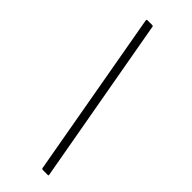

<svg xmlns="http://www.w3.org/2000/svg" viewBox="-264 -769 856 856"><g transform="rotate(45 164.0 -341.0)"><path d="M231 60Q222 60 222 51L83 -733Q82 -738 83 -740Q84 -742 88 -742H117Q120 -742 122.5 -740Q125 -738 124 -735L265 56Q265 58 264.5 59Q264 60 260 60H231Z"/></g></svg>

Font: Libre Franklin Thin
Style: Italic
Weight: 100
Italic angle: -8°
Designer: Pablo Impallari, Rodrigo Fuenzalida, Nhung Nguyen
Foundry: Impallari Type
Version: Version 3.000